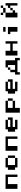

<svg xmlns="http://www.w3.org/2000/svg" viewBox="2230 -2708 540 5040"><g transform="rotate(-90 2500.0 -188.0)"><path d="M62.5 -312.5H437.5V0H375V-250H187.5V0H62.5Z M625 -312.5H875V-250H687.5V-62.5H875V0H625V-62.5H562.5V-250H625ZM875 -250H937.5V-62.5H875Z M1062.5 -312.5H1437.5V0H1375V-250H1187.5V0H1062.5Z M1625 -312.5H1875V-250H1687.5V-187.5H1875V-250H1937.5V-125H1687.5V-62.5H1875V0H1625V-62.5H1562.5V-250H1625Z M2062.5 -312.5H2375V-250H2187.5V-125H2375V-62.5H2187.5V62.5H2062.5ZM2375 -250H2437.5V-125H2375Z M2625 -312.5H2875V-250H2687.5V-187.5H2875V-250H2937.5V-125H2687.5V-62.5H2875V0H2625V-62.5H2562.5V-250H2625Z M3250 -312.5H3437.5V-62.5H3500V62.5H3437.5V0H3125V62.5H3062.5V-62.5H3125V-187.5H3187.5V-62.5H3312.5V-250H3250ZM3187.5 -250H3250V-187.5H3187.5Z M3562.5 -312.5H3687.5V-187.5H3875V-312.5H3937.5V0H3875V-125H3687.5V0H3562.5Z M4187.5 -375H4312.5V-312.5H4187.5ZM4125 -250H4312.5V0H4187.5V-187.5H4125Z M4625 -437.5H4687.5V-375H4625ZM4812.5 -437.5H4875V-375H4812.5ZM4687.5 -375H4812.5V-312.5H4687.5ZM4562.5 -312.5H4687.5V-125H4750V-62.5H4687.5V0H4562.5ZM4875 -312.5H4937.5V0H4875V-187.5H4812.5V-250H4875ZM4750 -187.5H4812.5V-125H4750Z"/></g></svg>

Font: Half Eighties
Style: Regular
Weight: 400
Monospace: yes
Designer: Jayvee Enaguas (HarvettFox96)
Version: 20191127.01dev02